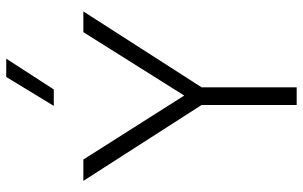

<svg xmlns="http://www.w3.org/2000/svg" viewBox="-202 -792 993 630"><g transform="rotate(-90 295.0 -476.5)"><path d="M266 0V-312L17 -700H87L297 -369L505 -700H573L324 -312V0ZM263 -797 358 -953H418L317 -797Z"/></g></svg>

Font: Geologica Thin Roman Thin
Style: Regular
Weight: 250
Version: Version 1.010;gftools[0.9.28]